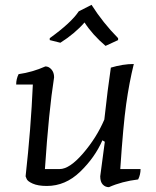

<svg xmlns="http://www.w3.org/2000/svg" viewBox="-20 -760 647 795"><path d="M562 -60Q562 -37 552 -17Q485 -9 431 15Q416 15 405.5 4Q395 -7 395 -30L414 -173L404 -179Q373 -108 312 -49Q251 10 174 10Q137 10 115 0Q93 -10 90 -20L86 -30Q108 -227 116 -410H47Q47 -433 57 -453Q114 -461 168 -485Q182 -485 193 -472.5Q204 -460 204 -440Q182 -300 166 -60H227Q268 -60 324 -125Q380 -190 412 -265Q426 -393 439 -480Q489 -495 534 -495Q515 -418 502.5 -329Q490 -240 478 -60ZM306 -713 359 -740Q406 -666 469 -602V-594L417 -570Q363 -616 330 -667Q290 -621 230 -583L186 -594V-602Q275 -666 306 -713Z"/></svg>

Font: Kotta One
Style: Regular
Weight: 400
Designer: Ania Kruk
Foundry: Ania Kruk
Version: Version 1.001